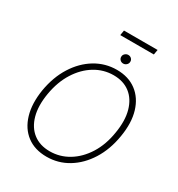

<svg xmlns="http://www.w3.org/2000/svg" viewBox="-227 -1139 1206 1298"><g transform="rotate(30 376.0 -490.5)"><path d="M697.8 -361.9Q679.3 -249.6 626.6 -166Q573.9 -82.4 497.5 -36.2Q421.2 9.9 331 9.9Q238.6 9.9 176.7 -36.9Q114.7 -83.8 89.7 -168.3Q64.6 -252.8 82.7 -365.4Q101.9 -477.6 154.7 -561.1Q207.4 -644.5 284.1 -690.9Q360.8 -737.2 451.3 -737.2Q541.9 -737.2 604 -690.5Q666.2 -643.8 691.6 -559.5Q717 -475.1 697.8 -361.9ZM654.8 -365.4Q671.9 -467 651.1 -540.8Q630.3 -614.7 578.7 -654.7Q527 -694.6 450.6 -694.6Q372.5 -694.6 305.2 -653.8Q237.9 -612.9 190.7 -538.4Q143.5 -463.8 126.1 -361.9Q109 -260.7 129.6 -186.8Q150.2 -112.9 202.1 -72.8Q253.9 -32.7 331 -32.7Q409.8 -32.7 477.5 -73.7Q545.1 -114.7 592 -189.5Q638.8 -264.2 654.8 -365.4ZM465.2 -794.7Q449.9 -794.7 439.8 -805.4Q429.7 -816.1 431.1 -831Q431.8 -843.8 442.5 -853.3Q453.1 -862.9 467 -862.9Q482.2 -862.9 492.4 -852.5Q502.5 -842 501.1 -827.1Q500.4 -813.9 489.7 -804.3Q479 -794.7 465.2 -794.7ZM621.1 -990.8 614.3 -951.7H352.3L358.7 -990.8Z"/></g></svg>

Font: Inter UI Extra Light
Style: Italic
Weight: 200
Italic angle: -9.39999°
Designer: Rasmus Andersson
Foundry: rsms
Version: 3.2;8d6f07862